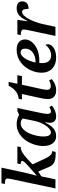

<svg xmlns="http://www.w3.org/2000/svg" viewBox="926 -1726 810 2703"><g transform="rotate(-90 1331.5 -375.0)"><path d="M510 3H544L555 -46C517 -46 484 -71 449 -147L368 -323L452 -401C516 -460 566 -489 612 -489L621 -536H381L371 -489C403 -489 417 -483 417 -468C417 -454 406 -437 366 -401L209 -261C232 -343 255 -446 275 -539L322 -760H102L93 -711H109C147 -711 169 -705 169 -667C169 -662 166 -641 161 -620L30 0H158L200 -199L268 -242L330 -95C359 -23 408 2 510 3Z M765 10C856 10 907 -44 955 -141H962C956 -112 954 -94 954 -74C954 -19 989 10 1044 10C1108 10 1164 -24 1196 -50L1175 -86C1153 -73 1133 -63 1113 -63C1092 -63 1079 -79 1079 -113C1079 -139 1090 -198 1095 -220L1162 -535H1117L1067 -511C1038 -529 986 -546 935 -546C737 -546 627 -329 627 -173C627 -69 672 10 765 10ZM818 -64C785 -64 761 -92 761 -171C761 -286 824 -489 946 -489C974 -489 1001 -479 1014 -458L979 -288C956 -178 881 -64 818 -64Z M1411 10C1478 10 1528 -18 1570 -52L1549 -89C1527 -76 1497 -65 1470 -65C1438 -65 1418 -82 1418 -117C1418 -137 1422 -164 1429 -196L1490 -472H1611L1624 -536H1503L1529 -659H1476C1422 -556 1349 -519 1292 -519L1282 -472H1359L1298 -191C1293 -166 1288 -132 1288 -108C1288 -29 1336 10 1411 10Z M1872 10C2002 10 2060 -57 2060 -105C2060 -120 2056 -133 2049 -139C2021 -101 1968 -61 1903 -61C1831 -61 1794 -107 1794 -188C1794 -199 1794 -213 1796 -227H1832C2002 -227 2127 -322 2127 -429C2127 -502 2074 -546 1983 -546C1772 -546 1659 -346 1659 -197C1659 -57 1755 10 1872 10ZM1813 -280H1803C1822 -379 1877 -490 1946 -490C1979 -490 1998 -467 1998 -425C1998 -338 1918 -280 1813 -280Z M2261 -399 2177 0H2305L2343 -176C2374 -318 2449 -470 2515 -470C2548 -470 2558 -435 2558 -378C2627 -378 2663 -410 2663 -469C2663 -517 2632 -546 2566 -546C2477 -546 2432 -487 2389 -396H2383L2404 -536H2199L2189 -487H2204C2239 -487 2267 -478 2267 -448C2267 -437 2265 -418 2261 -399Z"/></g></svg>

Font: Noto Serif SemiBold
Style: Italic
Weight: 600
Italic angle: -12°
Designer: Monotype Design Team
Foundry: Monotype Imaging Inc.
Version: Version 2.014